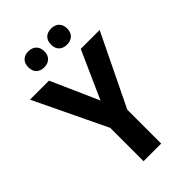

<svg xmlns="http://www.w3.org/2000/svg" viewBox="-270 -1013 1107 1107"><g transform="rotate(-45 284.0 -459.0)"><path d="M125 -852C125 -809 153 -787 190 -787C227 -787 256 -809 256 -852C256 -896 227 -918 190 -918C153 -918 125 -897 125 -852ZM310 -852C310 -809 337 -787 376 -787C413 -787 442 -809 442 -852C442 -896 413 -918 376 -918C338 -918 310 -897 310 -852ZM284 -423 155 -714H0L212 -272V0H356V-277L568 -714H414Z"/></g></svg>

Font: Noto Sans Sinhala UI SemiCondensed
Style: Bold
Weight: 700
Width: 4
Designer: Jelle Bosma - Monotype Design Team
Foundry: Monotype Imaging Inc.
Version: Version 2.006